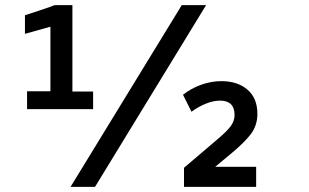

<svg xmlns="http://www.w3.org/2000/svg" viewBox="-20 -731 1207 751"><path d="M85.9 -304.2V-374H177.2V-626.5L77.6 -598.6V-671.4Q80.1 -672.4 95 -677Q109.9 -681.6 137.2 -690.9Q190.9 -709 193.8 -710.9H263.2V-373H344.2V-304.2ZM255.9 0 690.9 -710.9H786.1L351.6 0ZM846.2 -413.6Q908.7 -413.6 947.3 -380.9Q986.8 -347.7 986.8 -285.2Q986.8 -240.7 960.9 -206.1Q935.1 -172.4 881.8 -128.4L821.8 -78.6H981.9V0H699.7V-74.7L831.5 -187Q869.6 -219.2 883.3 -238.8Q897.5 -258.8 897.5 -280.8Q897.5 -337.4 840.8 -337.4Q814.5 -337.4 784.9 -325.4Q755.4 -313.5 729 -293.9L695.8 -360.4Q728 -385.7 767.3 -399.7Q806.6 -413.6 846.2 -413.6Z"/></svg>

Font: Ride Light
Style: Bold
Weight: 600
Version: Version 3.000